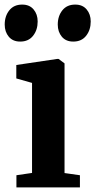

<svg xmlns="http://www.w3.org/2000/svg" viewBox="-38 -816 414 836"><path d="M33.5 -53 101.5 -63V-455L33 -474.5V-533L211.5 -559.5H217L243 -540V-62.5L310 -53V0H33.5ZM49.5 -635Q18 -635 0.2 -656.2Q-17.5 -677.5 -17.5 -709Q-17.5 -746 2.5 -771Q22.5 -796 58 -796H59Q90.5 -796 108.2 -775Q126 -754 126 -722.5Q126 -685.5 106 -660.2Q86 -635 50.5 -635ZM280.5 -635Q249 -635 231.2 -656.2Q213.5 -677.5 213.5 -709Q213.5 -746 233.5 -771Q253.5 -796 289 -796H290Q321.5 -796 339.2 -775Q357 -754 357 -722.5Q357 -685.5 337 -660.2Q317 -635 281.5 -635Z"/></svg>

Font: Merriweather Text
Style: Bold
Weight: 700
Designer: Eben Sorkin
Foundry: Eben Sorkin
Version: Version 2.100